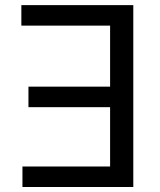

<svg xmlns="http://www.w3.org/2000/svg" viewBox="-20 -748 641 768"><path d="M513.2 -727.5V0H69.8V-82H420.4V-319.3H93.8V-401.4H420.4V-645.5H65.4V-727.5Z"/></svg>

Font: Adwaita Sans
Style: Regular
Weight: 400
Designer: Rasmus Andersson
Foundry: rsms
Version: Version 4.001;git-9221beed3